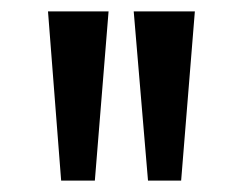

<svg xmlns="http://www.w3.org/2000/svg" viewBox="-20 -708 423 336"><path d="M64 -688 87 -392H146L170 -688ZM321 -688 297 -392H239L214 -688Z"/></svg>

Font: Falling Sky
Style: Condensed
Weight: 400
Designer: Paul D. Hunt
Foundry: Adobe Systems Incorporated
Version: Version 1.02